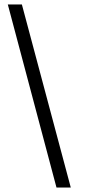

<svg xmlns="http://www.w3.org/2000/svg" viewBox="-20 -770 382 860"><path d="M297 70H233L15 -750H78Z"/></svg>

Font: Bellota
Style: Regular
Weight: 400
Designer: Kemie Guaida
Foundry: Kemie Guaida
Version: Version 1.000;PS 002.000;hotconv 1.0.70;makeotf.lib2.5.58329